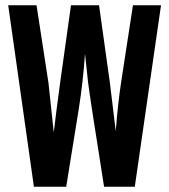

<svg xmlns="http://www.w3.org/2000/svg" viewBox="-20 -705 639 725"><path d="M482 -685H588L489 0H373Q318 -347 312.5 -394.5Q307 -442 301 -502Q293 -391 278 -297L230 0H108L11 -685H118L163 -392L183 -205Q199 -343 248 -685H354L395 -392L417 -210Q425 -312 437 -392Z"/></svg>

Font: Khand SemiBold
Style: Regular
Weight: 600
Designer: Devanagari: Sanchit Sawaria, Jyotish Sonowal; Latin: Satya Rajpurohit
Foundry: Indian Type Foundry
Version: Version 1.101;PS 1.0;hotconv 1.0.78;makeotf.lib2.5.61930; tt